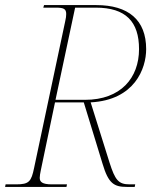

<svg xmlns="http://www.w3.org/2000/svg" viewBox="-29 -734 616 754"><path d="M-9 0H232L234 -10H175C136 -10 127 -20 127 -36C127 -44 129 -53 131 -64L187 -332H300L374 -90C397 -13 419 0 469 0H500L502 -10H480C436 -10 423 -27 401 -96L327 -332C500 -341 545 -465 545 -541C545 -656 475 -714 349 -714H144L141 -704H189C220 -704 231 -700 231 -679C231 -672 230 -662 227 -650L105 -75C94 -21 85 -10 35 -10H-7ZM305 -342H189L266 -704H347C465 -704 517 -649 517 -541C517 -428 445 -342 305 -342Z"/></svg>

Font: Noto Serif Display Thin
Style: Italic
Weight: 100
Italic angle: -12°
Designer: Monotype Design Team
Foundry: Monotype Imaging Inc.
Version: Version 2.009